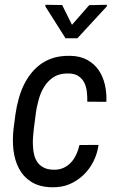

<svg xmlns="http://www.w3.org/2000/svg" viewBox="-20 -771 493 801"><path d="M352.1 -749.5 280.3 -667.5 239.3 -750 169.4 -751V-744.1L253.4 -611.3H302.7L425.8 -744.6V-751ZM202.1 -63C186 -63.5 172.9 -66.4 162.6 -71.8C152.3 -77.1 143.6 -84 137.2 -92.8C130.9 -101.6 126 -111.8 123 -123C120.1 -134.3 118.2 -146.5 117.7 -159.2C116.7 -171.4 116.7 -184.1 117.7 -197.3C118.7 -210 119.6 -222.2 121.1 -233.9L128.9 -293.9C131.3 -314.5 135.7 -335 141.6 -356C147 -376.5 155.3 -395 166 -411.6C176.3 -427.7 189.9 -440.9 206.5 -451.2C223.1 -460.9 243.7 -465.3 268.6 -464.4C285.2 -463.9 298.3 -460 308.6 -452.6C318.8 -445.3 326.7 -436.5 332 -425.3C337.4 -414.1 340.8 -401.9 342.3 -388.2C343.8 -374 344.7 -360.4 344.2 -346.7L423.8 -346.2C424.8 -371.1 422.9 -395 417.5 -418C412.1 -440.9 403.8 -460.9 391.6 -478.5C379.4 -496.1 363.3 -510.3 344.2 -521C324.7 -531.7 301.3 -537.6 273.4 -538.1C249 -538.6 227.1 -536.1 207 -530.8C187 -524.9 169.4 -516.6 153.3 -505.9C137.2 -494.6 123 -481.4 110.8 -466.3C98.6 -451.2 87.9 -434.1 79.1 -416C70.3 -397.5 63 -377.9 57.6 -357.4C51.8 -336.4 47.4 -315.4 44.4 -293.9L36.6 -234.4C33.2 -204.1 32.7 -174.3 36.1 -145.5C39.6 -116.7 46.9 -90.8 59.1 -67.9C71.3 -44.9 88.4 -26.4 110.8 -12.2C133.3 2 162.1 9.8 197.3 10.3C223.1 10.7 247.6 6.8 269.5 -2.4C291.5 -11.7 310.5 -24.4 327.6 -40.5C344.7 -56.6 358.4 -75.2 369.6 -97.2C380.4 -118.7 387.7 -141.6 391.1 -166.5L311.5 -166C308.1 -151.9 303.7 -138.2 297.9 -126C292 -113.3 284.7 -102.1 275.9 -92.8C266.6 -83 256.3 -75.7 244.1 -70.3C231.9 -64.9 218.3 -62.5 202.1 -63Z"/></svg>

Font: Roboto Condensed
Style: Italic
Weight: 400
Designer: Google
Version: Version 1.000;PS 001.000;hotconv 1.0.88;makeotf.lib2.5.64775